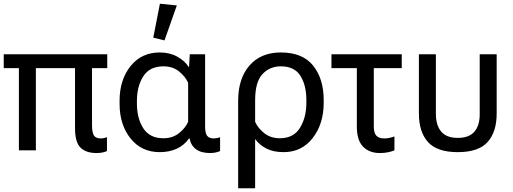

<svg xmlns="http://www.w3.org/2000/svg" viewBox="-20 -804 2744 1027"><path d="M0 -439.5V-513.7H553.7V-439.5ZM81.1 0V-474.1H171.9V0ZM496.1 14.6Q439.9 14.6 410.6 -14.4Q381.3 -43.5 381.3 -117.2V-474.1H472.2V-136.2Q472.2 -95.7 482.2 -79.6Q492.2 -63.5 519.5 -63.5Q526.4 -63.5 536.6 -65.7Q546.9 -67.9 552.2 -70.3V3.9Q543.5 8.3 529.1 11.5Q514.6 14.6 496.1 14.6Z M834.5 9.8Q736.8 9.8 678.2 -63.5Q619.6 -136.7 619.6 -249V-264.6Q619.6 -377 678.2 -450.2Q736.8 -523.4 834.5 -523.4Q888.2 -523.4 928.7 -500.7Q969.2 -478 988.3 -446.8H991.2L995.1 -513.7H1077.1V-127.9Q1077.1 -91.3 1088.1 -77.4Q1099.1 -63.5 1123.5 -63.5Q1130.9 -63.5 1139.9 -65.2Q1148.9 -66.9 1157.2 -70.3V3.9Q1147.9 8.3 1134 11.5Q1120.1 14.6 1103.5 14.6Q1056.2 14.6 1028.6 -5.6Q1001 -25.9 994.1 -63.5H991.2Q964.4 -25.9 924.6 -8.1Q884.8 9.8 834.5 9.8ZM854 -64.5Q902.8 -64.5 937 -91.3Q971.2 -118.2 986.3 -152.3V-361.3Q970.2 -396.5 936.5 -422.9Q902.8 -449.2 854 -449.2Q780.8 -449.2 746.6 -396Q712.4 -342.8 712.4 -264.6V-249Q712.4 -170.9 746.6 -117.7Q780.8 -64.5 854 -64.5ZM859.9 -587.9 799.8 -602.5 835.4 -784.2 925.8 -774.9Z M1253.9 203.1V-264.2Q1253.9 -384.8 1314.9 -454.1Q1376 -523.4 1481.9 -523.4Q1599.1 -523.4 1655.3 -452.6Q1711.4 -381.8 1711.4 -269.5V-253.9Q1711.4 -141.6 1652.8 -65.9Q1594.2 9.8 1496.6 9.8Q1442.9 9.8 1405 -9.5Q1367.2 -28.8 1344.7 -60.5V203.1ZM1477.1 -64.5Q1550.3 -64.5 1584.5 -120.1Q1618.7 -175.8 1618.7 -253.9V-269.5Q1618.7 -347.7 1586.9 -398.4Q1555.2 -449.2 1481.9 -449.2Q1423.3 -449.2 1384 -407.7Q1344.7 -366.2 1344.7 -266.6V-152.3Q1359.9 -118.2 1394 -91.3Q1428.2 -64.5 1477.1 -64.5Z M1752.9 -439.5V-513.7H2128.9V-439.5ZM2011.7 14.6Q1955.6 14.6 1922.1 -19.5Q1888.7 -53.7 1888.7 -127V-474.1H1979.5V-127Q1979.5 -92.8 1993.2 -78.1Q2006.8 -63.5 2036.1 -63.5Q2049.8 -63.5 2063 -66.4Q2076.2 -69.3 2089.8 -74.2V0Q2077.1 5.9 2056.6 10.3Q2036.1 14.6 2011.7 14.6Z M2428.7 9.8Q2317.9 9.8 2269.3 -44.2Q2220.7 -98.1 2220.7 -196.8V-513.7H2311.5V-195.8Q2311.5 -134.3 2339.8 -100.3Q2368.2 -66.4 2428.7 -66.4Q2489.3 -66.4 2518.1 -100.3Q2546.9 -134.3 2545.9 -195.8V-513.7H2636.7V-196.8Q2636.7 -98.1 2588.1 -44.2Q2539.6 9.8 2428.7 9.8Z"/></svg>

Font: RobotoFlex
Style: Regular
Weight: 400
Designer: Berlow after Robertson
Foundry: Google
Version: Version 2.136